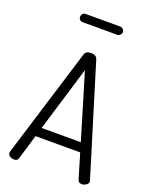

<svg xmlns="http://www.w3.org/2000/svg" viewBox="-170 -1030 880 1119"><g transform="rotate(20 270.0 -470.0)"><path d="M59 0Q45 0 33 -8Q21 -16 21 -28Q21 -33 22 -35L231 -714Q238 -737 270 -737Q302 -737 310 -714L518 -35Q518 -34 518.5 -32Q519 -30 519 -29Q519 -17 506 -8.5Q493 0 479 0Q460 0 454 -17L408 -171H131L85 -17Q81 0 59 0ZM148 -228H391L270 -631ZM162 -940H377Q386 -940 394 -932.5Q402 -925 402 -914Q402 -904 394 -896.5Q386 -889 377 -889H162Q151 -889 144 -896Q137 -903 137 -914Q137 -925 144 -932.5Q151 -940 162 -940Z"/></g></svg>

Font: Dosis
Style: Book
Weight: 400
Designer: EdgarTolentino, PabloImpallari, IginoMarini
Foundry: EdgarTolentino, PabloImpallari, IginoMarini
Version: Version 1.007